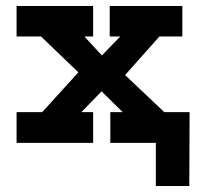

<svg xmlns="http://www.w3.org/2000/svg" viewBox="-20 -474 670 637"><path d="M497 143V0H398V-102H609L608 143ZM35 0V-102H120L240 -234L116 -353H35V-454H289V-353H260L318 -290L379 -353H344V-454H585V-353H509L395 -225L525 -102H602V0H346V-102H387L317 -171L250 -102H289V0Z"/></svg>

Font: Podkova ExtraBold
Style: Regular
Weight: 800
Designer: Ilya Yudin
Foundry: Cyreal (www.cyreal.org)
Version: Version 2.103